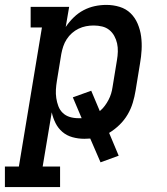

<svg xmlns="http://www.w3.org/2000/svg" viewBox="-62 -558 682 783"><path d="M-42 205V121H15L109 -446H63V-530H220L206 -448Q220 -469 238.5 -487Q257 -505 279 -516.5Q301 -528 324.5 -533Q348 -538 372 -538Q400 -538 426 -530Q452 -522 470.5 -504Q489 -486 499.5 -461Q510 -436 513.5 -409.5Q517 -383 515.5 -355Q514 -327 509 -299L491 -189Q487 -164 479.5 -139Q472 -114 458.5 -91Q445 -68 425.5 -49Q406 -30 383 -16L422 77L348 104L306 7Q300 7 294 7.5Q288 8 282 8Q257 8 233.5 1.5Q210 -5 192.5 -20Q175 -35 164.5 -56Q154 -77 149 -100L112 121H183V205ZM257 -76Q260 -76 264 -76Q268 -76 271 -76L235 -161L310 -188L345 -105Q356 -114 365 -126Q374 -138 380.5 -150.5Q387 -163 391 -176Q395 -189 397 -203L415 -313Q418 -330 418.5 -347.5Q419 -365 415.5 -381Q412 -397 404 -411.5Q396 -426 383.5 -436Q371 -446 354.5 -450Q338 -454 320 -454Q304 -454 288.5 -451Q273 -448 258.5 -441Q244 -434 231.5 -423Q219 -412 210 -398Q201 -384 196 -369Q191 -354 188 -338L170 -228Q167 -210 166 -192.5Q165 -175 167.5 -158Q170 -141 176 -125Q182 -109 194 -97.5Q206 -86 222.5 -81Q239 -76 257 -76Z"/></svg>

Font: Iosevka Curly Slab MdExObl
Style: Regular
Weight: 500
Width: 7
Italic angle: -9°
Monospace: yes
Designer: Belleve Invis
Foundry: Belleve Invis
Version: Version 11.1.0; ttfautohint (v1.8.3)